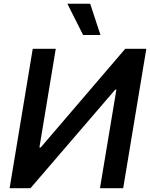

<svg xmlns="http://www.w3.org/2000/svg" viewBox="-20 -982 784 1002"><path d="M150.9 -727.3 30.2 0H139.2L581.3 -514.2H587.4L501.8 0H622.9L743.6 -727.3H633.5L192.5 -212.4H185.7L271 -727.3ZM331.7 -962.4 413.7 -799.4H504.3L450.6 -962.4Z"/></svg>

Font: Magic Ui Pro Semi Bold
Style: Italic
Weight: 600
Italic angle: -9.39999°
Designer: Stefan Endress, Andreas Faust
Version: Version 1.000;FEAKit 1.0